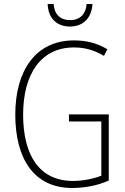

<svg xmlns="http://www.w3.org/2000/svg" viewBox="-20 -1018 624 955"><path d="M440 -998H411C407 -949 379 -918 329 -918C278 -918 250 -948 247 -998H217C220 -925 264 -886 328 -886C394 -886 436 -929 440 -998ZM323 -449V-414H484V-144C445 -129 395 -118 343 -118C176 -118 95 -246 95 -448C95 -646 181 -782 348 -782C397 -782 446 -771 497 -740L514 -773C461 -805 407 -817 348 -817C156 -817 56 -665 56 -448C56 -231 147 -83 339 -83C400 -83 466 -95 521 -120V-449Z"/></svg>

Font: Noto Sans Kannada UI Condensed ExtraLight
Style: Regular
Weight: 200
Width: 3
Designer: Jelle Bosma - Monotype Design Team
Foundry: Monotype Imaging Inc.
Version: Version 2.005